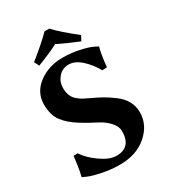

<svg xmlns="http://www.w3.org/2000/svg" viewBox="-202 -939 946 1056"><g transform="rotate(-30 271.0 -411.5)"><path d="M415 -714.8 398.9 -684.1Q334 -710 266.1 -743.2Q222.2 -719.2 131.8 -684.1L116.2 -714.8Q201.2 -782.7 251 -833H280.8Q324.2 -786.6 415 -714.8ZM252.9 -42Q345.7 -42 346.2 -145Q346.2 -173.8 321 -202.4Q295.9 -231 258.8 -250Q154.8 -303.2 113.8 -339.4Q93.3 -357.4 78.1 -377Q47.4 -417 46.9 -484.9Q46.9 -562 110.8 -610.1Q174.8 -658.2 263.2 -658.2Q317.4 -658.2 368.2 -647.2Q418.9 -636.2 442.9 -624.5L466.8 -612.8L469.2 -609.9Q458 -574.7 449.2 -490.2L418.9 -488.8Q395 -533.7 355 -571.3Q314.9 -608.9 273.9 -608.9Q233.9 -608.9 208.5 -579.8Q183.1 -550.8 183.1 -512.2Q183.1 -486.3 190.7 -466.1Q198.2 -445.8 214.6 -431.4Q231 -417 245.4 -408.9Q259.8 -400.9 285.2 -389.2Q326.2 -370.1 352.1 -355.5Q377.9 -340.8 412.4 -315.4Q446.8 -290 464.8 -257.6Q482.9 -225.1 482.9 -186Q482.9 -106 416.5 -48.1Q350.1 9.8 244.1 9.8Q189.9 9.8 136 -1.2Q82 -12.2 55.7 -23.4L28.8 -35.2L26.9 -38.1Q38.1 -79.1 46.9 -160.2L73.2 -161.1Q101.1 -118.2 155.5 -80.1Q210 -42 252.9 -42Z"/></g></svg>

Font: Linux Biolinum O
Style: Bold
Weight: 700
Designer: Philipp H. Poll
Foundry: Philipp H. Poll
Version: Version 1.3.2